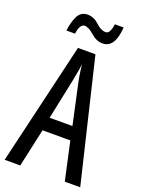

<svg xmlns="http://www.w3.org/2000/svg" viewBox="-167 -979 775 1053"><g transform="rotate(20 220.5 -452.5)"><path d="M286 -301H153L202 -536Q207 -562 212 -588.5Q217 -615 219 -638Q222 -615 225.5 -589.5Q229 -564 235 -536ZM351 0H441L270 -714H168L0 0H91L140 -223H302ZM365 -905H314Q306 -847 281 -847Q253 -847 223 -875.5Q193 -904 157 -904Q116 -904 98.5 -866.5Q81 -829 76 -782H126Q134 -841 162 -841Q185 -841 217.5 -812Q250 -783 285 -783Q357 -783 365 -905Z"/></g></svg>

Font: Noto Sans Display Condensed
Style: Regular
Weight: 400
Width: 3
Designer: Monotype Design Team
Foundry: Monotype Imaging Inc.
Version: Version 1.900